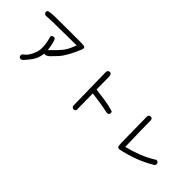

<svg xmlns="http://www.w3.org/2000/svg" viewBox="138 -1681 2724 2724"><g transform="rotate(45 1500.0 -319.0)"><path d="M364 66 345 57Q333 41 335 20L345 0Q384 -25 411 -63.5Q438 -102 459 -158Q480 -214 477 -279.5Q474 -345 464 -383Q454 -421 446 -460L456 -479Q472 -491 493 -489L513 -479Q532 -437 541 -390Q550 -343 556 -296Q669 -405 701 -446Q733 -487 750.5 -521.5Q768 -556 799 -633Q362 -629 305 -627Q248 -625 191 -621Q176 -623 164 -633Q152 -648 154 -670L164 -689Q225 -703 289.5 -703Q354 -703 605.5 -705Q857 -707 881 -699Q905 -691 895 -652Q859 -560 812.5 -475Q766 -390 724 -344.5Q682 -299 643 -260.5Q604 -222 571 -222L556 -228Q550 -163 523.5 -105Q497 -47 407 51Q390 68 364 66Z M1401 41 1382 31Q1372 20 1370 4L1358 -662Q1360 -678 1370 -689Q1384 -701 1405 -699L1425 -689Q1440 -660 1438 -623L1440 -390Q1534 -378 1627 -364.5Q1720 -351 1811 -323Q1822 -310 1820 -288L1811 -269Q1795 -255 1771 -259Q1688 -278 1607 -290Q1526 -302 1442 -313L1446 12L1437 31Q1423 43 1401 41Z M2269 -18Q2236 -17 2230.5 -41.5Q2225 -66 2224 -109.5Q2223 -153 2217 -625Q2219 -641 2229 -652Q2242 -664 2265 -662L2284 -652Q2296 -631 2294 -604Q2292 -577 2304 -102Q2417 -130 2522.5 -171Q2628 -212 2726 -271Q2739 -286 2762 -284L2783 -272Q2795 -257 2793 -235L2783 -216Q2663 -142 2533 -93.5Q2403 -45 2269 -18Z"/></g></svg>

Font: Kosefont JP
Style: Regular
Weight: 400
Designer: Nozomi Seto 瀬戸のぞみ
Version: Version 3.00;June 19, 2020